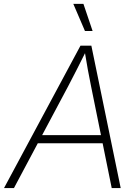

<svg xmlns="http://www.w3.org/2000/svg" viewBox="-40 -961 707 981"><path d="M-19.5 0 371.1 -727.5H426.8L576.7 0H530.8L425.3 -520Q417.5 -558.1 408.9 -604.5Q400.4 -650.9 391.1 -708H403.8Q376 -652.3 352.5 -606Q329.1 -559.6 308.1 -520L31.2 0ZM134.8 -229 141.6 -270.5H505.4L498.5 -229ZM394 -802.7 334.5 -941.4H386.2L433.1 -802.7Z"/></svg>

Font: Inter 18pt ExtraLight
Style: Italic
Weight: 250
Italic angle: -9.3988°
Designer: Rasmus Andersson
Foundry: rsms
Version: Version 4.001;git-66647c0bb